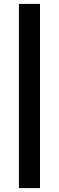

<svg xmlns="http://www.w3.org/2000/svg" viewBox="-20 -842 302 984"><path d="M185 122H77V-822H185Z"/></svg>

Font: Gabarito Medium
Style: Regular
Weight: 500
Designer: Leandro Assis / Alvaro Franca / Felipe Casaprima
Foundry: Naipe Foundry
Version: Version 1.000